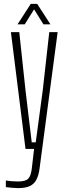

<svg xmlns="http://www.w3.org/2000/svg" viewBox="-20 -765 339 986"><path d="M73.5 201Q62.5 201 43 199.5Q23.5 198 10 196V162Q22 164 38.2 165.5Q54.5 167 71.5 167Q111.5 167 125.2 152.5Q139 138 143.5 99L155 0H111L36 -600H79L111 -301L143 -34H163.5L199.5 -301L233 -600H276L183.5 98Q179 134.5 167.2 157.2Q155.5 180 133 190.5Q110.5 201 73.5 201ZM70 -640 138 -745H171L239 -640H203L155 -717L107 -640Z"/></svg>

Font: Big Shoulders Text Thin Thin
Style: Regular
Weight: 250
Version: Version 2.002